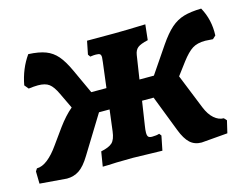

<svg xmlns="http://www.w3.org/2000/svg" viewBox="-93 -635 993 771"><g transform="rotate(-15 403.5 -249.5)"><path d="M822 -389 809 -377Q785 -379 777 -379Q744 -379 723.5 -366Q703 -353 678 -320L639 -268L697 -124Q710 -92 729 -75.5Q748 -59 769 -59L779 -48L767 3L658 12Q629 12 610 -5.5Q591 -23 576 -62L518 -212H470L455 -113Q452 -95 452 -84Q452 -71 456.5 -66.5Q461 -62 472 -62Q490 -62 502 -66L509 -57L497 3L454 2L375 0L307 1Q269 3 249 3L259 -58Q293 -65 306.5 -78Q320 -91 324 -124L335 -212H291L195 -56Q172 -18 149.5 -3Q127 12 98 12L-14 3L-15 -48L-8 -59Q14 -59 37.5 -77.5Q61 -96 84 -129L130 -193Q160 -234 190 -259L159 -324Q144 -356 128 -368Q112 -380 82 -380Q66 -380 43 -377L29 -394Q41 -460 77 -511Q121 -509 148.5 -498.5Q176 -488 195.5 -465.5Q215 -443 234 -402L282 -298H345L358 -402L360 -422Q360 -432 355.5 -435.5Q351 -439 339 -439Q329 -439 323 -438Q317 -437 315 -437L308 -447L319 -502H434Q474 -502 562 -505L555 -441Q524 -434 512 -424.5Q500 -415 497 -395L482 -297H542L616 -406Q644 -447 668.5 -468.5Q693 -490 722 -498.5Q751 -507 795 -508Q825 -454 822 -389Z"/></g></svg>

Font: Alegreya SC ExtraBold
Style: Italic
Weight: 800
Italic angle: -7°
Designer: Juan Pablo del Peral
Foundry: Huerta Tipografica
Version: Version 2.007; ttfautohint (v1.6)